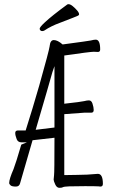

<svg xmlns="http://www.w3.org/2000/svg" viewBox="-20 -895 540 920"><path d="M303 -874Q305 -875 308 -875Q317 -875 328.5 -865.5Q340 -856 349.5 -845Q359 -834 359 -826Q359 -823 354 -820Q349 -817 268 -786Q224 -770 193 -749Q188 -746 182 -746Q176 -746 173 -750Q170 -754 170 -757Q170 -765 195 -788Q228 -819 303 -874ZM241 -235 136 -223 76 -16Q72 -1 56 -1Q37 -1 30.5 -7Q24 -13 24 -18Q24 -37 45 -85Q56 -113 82 -202L109 -213H83Q66 -213 60 -228Q53 -246 53 -258Q53 -270 67 -270H103Q137 -377 168 -485Q215 -652 218 -674V-675Q221 -703 238 -703Q256 -703 280 -682Q407 -699 415 -701Q430 -705 439 -705Q460 -705 460 -658Q460 -646 449 -646Q430 -647 430 -647Q412 -647 288 -629V-398Q370 -407 383.5 -410.5Q397 -414 406 -414Q418 -414 423 -399Q429 -381 429 -368Q429 -355 417 -355H383L288 -348V-56L350 -57Q397 -57 449 -62Q473 -62 473 -14Q473 -1 461 -1Q453 -2 452 -2Q437 -3 387.5 -3Q338 -3 312 -2Q286 -1 281.5 2Q277 5 264.5 5Q252 5 244.5 -11.5Q237 -28 237 -34.5Q237 -41 239 -55Q241 -69 241 -229ZM231 -549Q228 -539 205 -458Q182 -377 151 -273L241 -284V-578Z"/></svg>

Font: Moon Stars Kai HW Light
Style: Regular
Weight: 300
Designer: GuiWonder
Version: Version 1.101